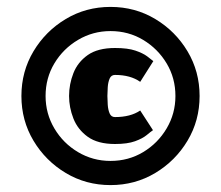

<svg xmlns="http://www.w3.org/2000/svg" viewBox="-20 -528 640 556"><path d="M300 8Q229 8 170.5 -27Q112 -62 77 -120.5Q42 -179 42 -250Q42 -321 77 -379.5Q112 -438 170.5 -473Q229 -508 300 -508Q371 -508 429.5 -473Q488 -438 523 -379.5Q558 -321 558 -250Q558 -179 523 -120.5Q488 -62 429.5 -27Q371 8 300 8ZM300 -62Q352 -62 394.5 -87.5Q437 -113 462.5 -156Q488 -199 488 -250Q488 -302 462.5 -344.5Q437 -387 394.5 -412.5Q352 -438 300 -438Q249 -438 206 -412.5Q163 -387 137.5 -344.5Q112 -302 112 -250Q112 -199 137.5 -156Q163 -113 206 -87.5Q249 -62 300 -62ZM313 -111Q263 -111 234 -132Q205 -153 192.5 -185Q180 -217 180 -250Q180 -284 192.5 -316Q205 -348 234 -368.5Q263 -389 313 -389Q350 -389 372 -381.5Q394 -374 406 -365Q418 -356 424 -351L386 -291Q358 -311 313 -311Q302 -311 297.5 -300.5Q293 -290 292 -275.5Q291 -261 291 -250Q291 -239 292 -224.5Q293 -210 297.5 -199.5Q302 -189 313 -189Q358 -189 386 -208L423 -151Q417 -147 405 -137Q393 -127 371 -119Q349 -111 313 -111Z"/></svg>

Font: Epunda Sans Black
Style: Regular
Weight: 900
Designer: Simon Atzbach
Foundry: typofactur
Version: Version 2.204; ttfautohint (v1.8.4.7-5d5b)